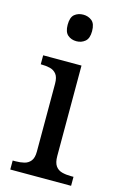

<svg xmlns="http://www.w3.org/2000/svg" viewBox="-117 -813 555 866"><g transform="rotate(15 160.0 -380.0)"><path d="M23 0V-42H36Q58 -42 76.5 -46.5Q95 -51 106.5 -65.5Q118 -80 118 -109V-426Q118 -456 106.5 -470.5Q95 -485 76.5 -489.5Q58 -494 36 -494H33V-536H212V-114Q212 -83 223 -67.5Q234 -52 253 -47Q272 -42 294 -42H307V0ZM161 -636Q137 -636 120.5 -650Q104 -664 104 -698Q104 -733 120.5 -746.5Q137 -760 161 -760Q184 -760 201 -746.5Q218 -733 218 -698Q218 -664 201 -650Q184 -636 161 -636Z"/></g></svg>

Font: Noto Serif Kannada
Style: Regular
Weight: 400
Designer: Universal Thirst, Indian Type Foundry and the Monotype Design Team
Foundry: Monotype Imaging Inc.
Version: Version 2.003